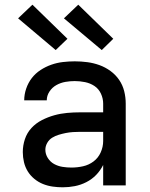

<svg xmlns="http://www.w3.org/2000/svg" viewBox="-20 -789 640 817"><path d="M247 8Q226 8 204.5 5Q183 2 163 -6Q143 -14 126 -28Q109 -42 98 -60Q87 -78 82 -99Q77 -120 77 -142Q77 -170 86 -197Q95 -224 114 -244.5Q133 -265 158.5 -278Q184 -291 211 -298.5Q238 -306 265.5 -308.5Q293 -311 321 -311H419V-348Q419 -370 409.5 -390.5Q400 -411 382 -423Q364 -435 342 -439.5Q320 -444 298 -444Q278 -444 258 -440.5Q238 -437 220 -427Q202 -417 190.5 -399.5Q179 -382 179 -362H83Q83 -387 91.5 -412Q100 -437 115.5 -457Q131 -477 152.5 -491Q174 -505 198 -513.5Q222 -522 247.5 -525Q273 -528 298 -528Q325 -528 351.5 -524.5Q378 -521 403 -512Q428 -503 450 -487Q472 -471 487 -449Q502 -427 508.5 -401Q515 -375 515 -348V0H419V-87Q407 -63 389 -44.5Q371 -26 347.5 -14Q324 -2 298.5 3Q273 8 247 8ZM284 -76Q309 -76 333.5 -81.5Q358 -87 378 -102Q398 -117 408.5 -140.5Q419 -164 419 -189V-228H321Q306 -228 290.5 -227Q275 -226 260 -223Q245 -220 230 -215.5Q215 -211 202 -203Q189 -195 181 -181Q173 -167 173 -152Q173 -133 183.5 -116.5Q194 -100 210.5 -91Q227 -82 246 -79Q265 -76 284 -76ZM413 -576 252 -711 313 -769 462 -624ZM217 -576 57 -711 118 -769 267 -624Z"/></svg>

Font: Iosevka Fixed Medium Extended
Style: Regular
Weight: 500
Width: 7
Monospace: yes
Designer: Belleve Invis
Foundry: Belleve Invis
Version: Version 24.1.1; ttfautohint (v1.8.4)